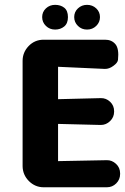

<svg xmlns="http://www.w3.org/2000/svg" viewBox="-20 -773 519 796"><path d="M208.5 -752.9Q231 -752.9 246.1 -741.2Q261.7 -729 261.7 -702.1Q261.7 -675.8 246.1 -663.1Q230.5 -650.4 208.5 -650.4Q186 -650.4 170.4 -665.5Q154.8 -680.7 154.8 -702.1Q154.8 -723.6 170.4 -738.3Q186 -752.9 208.5 -752.9ZM287.6 -702.1Q287.6 -723.6 303.2 -738.3Q318.8 -752.9 340.8 -752.9Q363.3 -752.9 378.9 -738.3Q394.5 -723.6 394.5 -702.1Q394.5 -680.7 378.9 -665.5Q363.3 -650.4 340.8 -650.4Q318.4 -650.4 303.2 -665.5Q287.6 -680.7 287.6 -702.1ZM220.7 -105 422.9 -108.9Q443.8 -109.4 460.9 -93.8Q478 -78.1 478 -53.7Q478 -53.7 478 -51.8Q478 -28.8 461.9 -12.7Q445.8 3.4 422.9 3.4Q422.9 3.4 161.1 3.4Q125.5 3.4 99.6 -22.5Q74.2 -48.3 73.7 -84Q73.7 -84 73.7 -521Q73.7 -555.7 98.6 -582Q124 -608.4 161.1 -608.4Q161.1 -608.4 415.5 -608.4Q442.9 -608.4 458.5 -589.8Q474.1 -571.3 469.2 -524.9Q467.8 -512.7 450.2 -500Q432.6 -486.8 414.6 -487.3Q414.6 -487.3 220.7 -496.1V-361.8L397.9 -366.2Q419.9 -366.7 436.5 -351.1Q453.1 -335.4 453.1 -312Q453.1 -312 453.1 -310.1Q453.1 -287.1 436.5 -271Q419.9 -254.9 397.9 -254.9Q397.9 -254.9 220.7 -259.3Z"/></svg>

Font: Dyuthi
Style: Regular
Weight: 400
Designer: Hiran Venugopalan, Hussain K H and Suresh P for Sawthanthra Malayalam Computing (SMC)
Version: Version 3.0.0+20221109